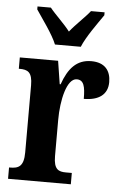

<svg xmlns="http://www.w3.org/2000/svg" viewBox="-54 -805 540 844"><g transform="rotate(5 216.0 -383.0)"><path d="M168 -606H282C300 -651 347 -715 373 -753V-766H313C291 -738 249 -700 224 -668C200 -700 158 -738 136 -766H77V-753C102 -715 150 -651 168 -606ZM14 0H291V-50H265C233 -50 211 -58 211 -117V-277C211 -364 233 -462 277 -462C308 -462 315 -434 315 -379C381 -379 420 -407 420 -462C420 -512 394 -547 334 -547C269 -547 233 -505 208 -434H204L188 -536H19V-486H22C58 -486 79 -477 79 -418V-122C79 -59 55 -50 18 -50H14Z"/></g></svg>

Font: Noto Serif Lao ExtraCondensed
Style: Bold
Weight: 700
Width: 2
Designer: Monotype Design Team
Foundry: Monotype Imaging Inc.
Version: Version 2.003